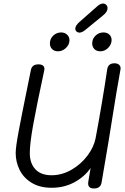

<svg xmlns="http://www.w3.org/2000/svg" viewBox="-20 -1067 707 1089"><path d="M664 -679Q664 -674 663 -671Q640 -544 620 -416Q603 -304 556 -31Q550 2 513 2Q480 2 480 -26Q480 -34 481 -38L494 -114Q459 -64 401.5 -33Q344 -2 273 -2Q205 -2 159 -30.5Q113 -59 91 -104Q69 -149 69 -199Q69 -232 85 -318Q101 -404 138 -585L155 -669Q161 -702 198 -702Q214 -702 223 -695.5Q232 -689 232 -676Q232 -671 231 -668Q187 -464 168 -358Q149 -252 149 -199Q149 -141 180.5 -107Q212 -73 273 -73Q331 -73 385 -104Q439 -135 475.5 -183.5Q512 -232 522 -282Q536 -355 555.5 -469.5Q575 -584 588 -673Q593 -708 629 -708Q646 -708 655 -700Q664 -692 664 -679ZM263 -821Q263 -847 282 -865Q301 -883 327 -883Q347 -883 360.5 -870.5Q374 -858 374 -839Q374 -814 354 -795Q334 -776 309 -776Q288 -776 275.5 -788.5Q263 -801 263 -821ZM503 -821Q503 -847 522 -865Q541 -883 567 -883Q587 -883 600 -871Q613 -859 613 -840Q613 -815 593.5 -795.5Q574 -776 549 -776Q528 -776 515.5 -788.5Q503 -801 503 -821ZM407 -905Q407 -913 413 -922.5Q419 -932 429 -941L521 -1022Q536 -1036 545.5 -1041.5Q555 -1047 564 -1047Q575 -1047 582.5 -1039.5Q590 -1032 590 -1021Q590 -1000 565 -980L466 -899Q446 -882 431 -882Q421 -882 414 -888.5Q407 -895 407 -905Z"/></svg>

Font: Mali
Style: Italic
Weight: 400
Italic angle: -10°
Version: Version 1.000; ttfautohint (v1.6)